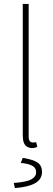

<svg xmlns="http://www.w3.org/2000/svg" viewBox="-20 -742 270 978"><path d="M144 12Q129 12 118 5.5Q107 -1 101.5 -15Q96 -29 96 -52V-722H126V-46Q126 -30 132 -23Q138 -16 148 -16Q151 -16 154.5 -16.5Q158 -17 164 -18L170 6Q164 9 158 10.5Q152 12 144 12ZM56 216 50 190Q116 185 140 171.5Q164 158 164 136Q164 112 143 101.5Q122 91 86 88L96 62Q150 71 172 86.5Q194 102 194 134Q194 171 159 191Q124 211 56 216Z"/></svg>

Font: Source Sans 3 Variable
Style: Regular
Weight: 200
Designer: Paul D. Hunt
Foundry: Adobe Systems Incorporated
Version: Version 3.026